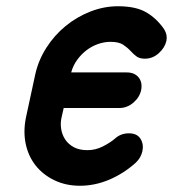

<svg xmlns="http://www.w3.org/2000/svg" viewBox="-20 -586 554 615"><path d="M347 -141Q366 -159 393 -159Q419 -159 430 -141.5Q441 -124 436 -101Q431 -80 415 -65Q376 -30 330 -10.5Q284 9 236 9Q191 9 154.5 -8.5Q118 -26 94.5 -55.5Q71 -85 62.5 -124.5Q54 -164 63 -209L93 -348Q103 -393 128.5 -433Q154 -473 190 -502.5Q226 -532 269.5 -549Q313 -566 358 -566Q415 -566 448.5 -546.5Q482 -527 506 -492Q517 -474 513 -455Q508 -433 488.5 -415.5Q469 -398 444 -398Q427 -398 417 -405.5Q407 -413 399 -422Q389 -433 375 -442.5Q361 -452 334 -452Q314 -452 294 -445Q274 -438 257 -425Q240 -412 227 -394Q214 -376 208 -354H386Q411 -354 424 -338Q437 -322 432 -297Q427 -274 407 -257Q387 -240 362 -240H184L177 -209Q173 -191 176 -172.5Q179 -154 189 -139Q199 -124 216.5 -114.5Q234 -105 260 -105Q286 -105 309.5 -117Q333 -129 347 -141Z"/></svg>

Font: VDS
Style: Bold Italic
Weight: 700
Designer: artmaker
Foundry: artmaker
Version: Version 1.000 2009 initial release